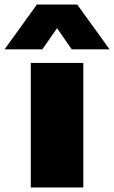

<svg xmlns="http://www.w3.org/2000/svg" viewBox="-78 -828 504 848"><path d="M58 0V-550H290V0ZM-58 -610 85 -808H263L406 -610H239L174 -703.5L109 -610Z"/></svg>

Font: Encode Sans Expanded Expanded Black
Style: Regular
Weight: 900
Width: 7
Designer: Multiple Designers
Foundry: Impallari Type
Version: Version 3.000; ttfautohint (v1.8.3) -l 8 -r 50 -G 200 -x 14 